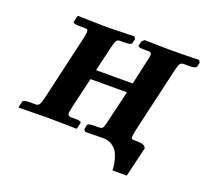

<svg xmlns="http://www.w3.org/2000/svg" viewBox="-99 -554 845 784"><g transform="rotate(20 323.0 -161.5)"><path d="M495.1 -77.1Q490.2 -51.8 490.2 -45.9Q490.2 -35.2 500 -35.2H516.1Q554.2 -35.2 554.2 -16.1Q554.2 -15.6 553.7 -14.2Q553.2 -12.7 553.2 -12.2L523.9 110.8H461.9Q461.4 99.6 460.2 89.4Q459 79.1 454.1 61.5Q449.2 43.9 441.4 31.5Q433.6 19 418.5 9.5Q403.3 0 382.8 0L303.2 1L295.9 -7.8L299.8 -25.9Q301.3 -35.2 329.1 -35.2H350.1Q362.3 -35.2 366.9 -43Q371.6 -50.8 377 -77.1L408.2 -209H250L219.2 -78.1Q213.9 -52.2 213.9 -47.9Q213.9 -41 217 -38.6Q220.2 -36.1 228 -35.2H248Q261.7 -35.2 267.8 -32.7Q273.9 -30.3 272.9 -25.9L268.1 -4.9L266.1 1L138.2 -1Q121.1 -1 75.7 0Q30.3 1 13.2 1L14.2 -4.9L19 -25.9Q20.5 -35.2 47.9 -35.2H74.2Q85.9 -35.6 90.8 -43.5Q95.7 -51.3 102.1 -78.1L166 -355Q170.9 -378.4 170.9 -384.8Q170.9 -392.1 168 -394.5Q165 -397 157.2 -397H131.8Q104.5 -397 106 -405.8L110.8 -428.2L113.8 -434.1L237.8 -431.2Q255.9 -431.6 298.6 -432.6Q341.3 -433.6 358.9 -434.1L365.2 -423.8L360.8 -407.2Q359.4 -397 332 -397H311Q299.3 -397 294.4 -389.6Q289.6 -382.3 283.2 -355L258.8 -251H418L440.9 -354Q446.8 -375 446.8 -384.8Q446.8 -391.6 443.8 -394.3Q440.9 -397 434.1 -397H413.1Q385.3 -397 388.2 -405.8L392.1 -423.8L402.8 -434.1L514.2 -432.1Q565.9 -432.1 640.1 -434.1L646 -423.8L642.1 -407.2Q640.6 -397 612.8 -397H586.9Q575.7 -397 570.3 -389.6Q565.4 -381.8 559.1 -354Z"/></g></svg>

Font: Linux Libertine G
Style: Semibold Italic
Weight: 600
Italic angle: -11.5°
Designer: Philipp H. Poll
Foundry: Philipp H. Poll
Version: Version 5.1.1